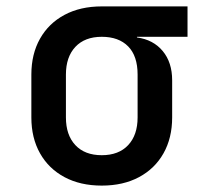

<svg xmlns="http://www.w3.org/2000/svg" viewBox="-20 -570 640 600"><path d="M298 10Q231 10 181.5 -16.5Q132 -43 105 -91Q78 -139 78 -203V-337Q78 -401 105 -449Q132 -497 181.5 -523.5Q231 -550 298 -550H566V-455H408V-453Q459 -446 488.5 -410.5Q518 -375 518 -319V-203Q518 -139 491 -91Q464 -43 414.5 -16.5Q365 10 298 10ZM298 -85Q351 -85 380.5 -116.5Q410 -148 410 -203V-337Q410 -395 380.5 -425Q351 -455 298 -455Q245 -455 215.5 -423.5Q186 -392 186 -337V-203Q186 -148 215.5 -116.5Q245 -85 298 -85Z"/></svg>

Font: JetBrains Mono NL SemiBold
Style: Regular
Weight: 600
Designer: Philipp Nurullin, Konstantin Bulenkov
Foundry: JetBrains
Version: Version 2.304; ttfautohint (v1.8.4.7-5d5b)